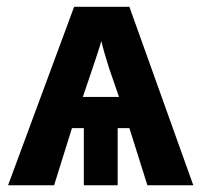

<svg xmlns="http://www.w3.org/2000/svg" viewBox="-20 -548 596 568"><path d="M228 0V-168.9H192.9L140.1 0H3.9L199.2 -527.8H362.8L551.8 0H416L362.8 -168.9H328.1V0ZM225.1 -261.2H332L301.8 -349.1Q287.1 -395 279.8 -426.8Q273.9 -403.8 225.1 -261.2Z"/></svg>

Font: Libra Sans Modern
Style: Bold
Weight: 700
Foundry: Stefan Peev, Context Ltd
Version: Version 1.000